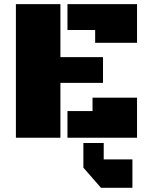

<svg xmlns="http://www.w3.org/2000/svg" viewBox="-20 -668 731 931"><path d="M57.1 0V-647.9H272.9V-391.1H479.5V-266.1H272.9V0ZM441.4 -460.4V-522.5H307.1V-647.9H644.5V-460.4ZM307.1 0V-129.4H428.7V-194.3H644.5V0ZM469.7 242.7 384.3 145V25.4H482.9V105H622.1V242.7Z"/></svg>

Font: Black Ops One
Style: Regular
Weight: 400
Designer: James Grieshaber, Eben Sorkin
Foundry: Sorkin Type Co.
Version: Version 1.004; ttfautohint (v1.8.4.7-5d5b)